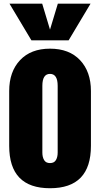

<svg xmlns="http://www.w3.org/2000/svg" viewBox="-20 -1001 537 1029"><path d="M248 7.8Q29.3 7.8 29.3 -219.2V-513.2Q29.3 -616.7 87.4 -678.5Q145.5 -740.2 248 -740.2Q351.1 -740.2 409.2 -678.5Q467.3 -616.7 467.3 -513.2V-219.2Q467.3 7.8 248 7.8ZM248 -127Q270 -127 279.5 -142.8Q289.1 -158.7 289.1 -183.1V-541Q289.1 -605 248 -605Q207 -605 207 -541V-183.1Q207 -158.7 216.6 -142.8Q226.1 -127 248 -127ZM148.4 -784.7 30.8 -981.4H206.1L248 -842.3L290 -981.4H465.3L347.7 -784.7Z"/></svg>

Font: Anton SC
Style: Regular
Weight: 400
Designer: Vernon Adams
Foundry: Vernon Adams
Version: Version 2.116; ttfautohint (v1.8.4.7-5d5b)